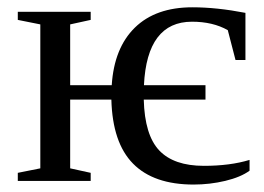

<svg xmlns="http://www.w3.org/2000/svg" viewBox="-20 -491 717 521"><path d="M89.4 -424.8 28.3 -437V-459H226.1V-437L170.4 -424.8V-259.8H283.2Q289.6 -360.8 345.9 -416Q402.3 -471.2 502 -471.2Q567.9 -471.2 646 -456.1V-328.1H619.1L598.1 -409.2Q557.6 -432.1 501 -432.1Q378.9 -432.1 370.6 -259.8H537.6V-220.7H370.1Q372.6 -124.5 412.1 -82.8Q451.7 -41 533.2 -41Q604.5 -41 657.2 -57.1V-27.8Q633.3 -10.3 591.3 -0.2Q549.3 9.8 505.4 9.8Q397 9.8 341.1 -46.9Q285.2 -103.5 282.2 -220.7H170.4V-34.2L226.1 -22V0H28.3V-22L89.4 -34.2Z"/></svg>

Font: Liberation Serif
Style: Regular
Weight: 400
Designer: Steve Matteson
Foundry: Ascender Corporation
Version: Version 2.1.5